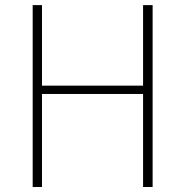

<svg xmlns="http://www.w3.org/2000/svg" viewBox="-20 -746 737 766"><path d="M110.4 0V-725.6H147.5V-404.3H550.8V-725.6H588.9V0H550.8V-371.1H147.5V0Z"/></svg>

Font: Bpmf Zihi Sans ExtraLight
Style: ExtraLight
Weight: 250
Foundry: But Ko
Version: Version 1.320